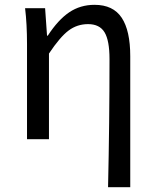

<svg xmlns="http://www.w3.org/2000/svg" viewBox="-20 -577 644 796"><path d="M434 -332Q434 -409 413.5 -443Q393 -477 345 -477Q300 -477 264.5 -450.5Q229 -424 183 -355V0H92V-394Q92 -478 84 -543H167L175 -429H178Q221 -495 267 -526Q313 -557 372 -557Q449 -557 484.5 -503.5Q520 -450 520 -344V199H428Q434 -67 434 -332Z"/></svg>

Font: Noto Sans SC
Style: Regular
Weight: 400
Designer: Ryoko NISHIZUKA ____ (kana & ideographs); Paul D. Hunt (Latin, Greek & Cyrillic); Wenlong ZHANG ___ (bopomofo); Sandoll 
Foundry: Adobe Systems Incorporated
Version: Version 1.004